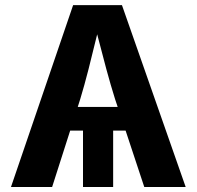

<svg xmlns="http://www.w3.org/2000/svg" viewBox="-20 -748 787 768"><path d="M23.9 0 272.5 -727.5H467.8L722.7 0H557.1L482.4 -225.6H432.6V0H312V-225.6H260.7L188.5 0ZM291 -320.3H450.7L440.4 -351.1Q422.9 -406.7 405.3 -471.7Q387.7 -536.6 368.7 -610.8Q350.6 -535.6 334 -470.7Q317.4 -405.8 300.8 -351.1Z"/></svg>

Font: Inter
Style: Bold
Weight: 700
Designer: Rasmus Andersson
Foundry: rsms
Version: Version 4.001;git-9221beed3